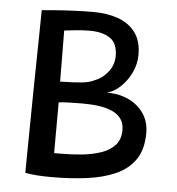

<svg xmlns="http://www.w3.org/2000/svg" viewBox="-49 -699 685 744"><g transform="rotate(5 293.5 -327.0)"><path d="M76 -9Q76 -28.5 76.5 -71.2Q77 -114 77.8 -171.2Q78.5 -228.5 79.2 -291.8Q80 -355 81 -415.8Q82 -476.5 82.8 -526.8Q83.5 -577 84 -608.2Q84.5 -639.5 84.5 -642.5Q106.5 -644.5 138 -647Q169.5 -649.5 207.2 -651.2Q245 -653 285 -653Q339 -653 381.5 -637.8Q424 -622.5 448.5 -589.5Q473 -556.5 473 -503Q473 -466 456.5 -432.2Q440 -398.5 414.8 -375.2Q389.5 -352 362.5 -346Q365 -346.5 367.8 -346.5Q370.5 -346.5 374 -346Q417 -345 452.5 -327Q488 -309 508.8 -277.5Q529.5 -246 529.5 -204Q529.5 -140 502.5 -100.5Q475.5 -61 427.2 -39.5Q379 -18 315.5 -9.8Q252 -1.5 179 -1.5Q150.5 -1.5 123.8 -3.2Q97 -5 76 -9ZM180.5 -95Q184 -95 190 -95Q196 -95 204 -95Q248.5 -95 289.8 -99.2Q331 -103.5 364.2 -115.2Q397.5 -127 417 -149Q436.5 -171 436.5 -207Q436.5 -233 424.2 -250.2Q412 -267.5 390 -277.5Q368 -287.5 339.2 -291.8Q310.5 -296 277 -296Q268.5 -296 250 -295.8Q231.5 -295.5 211.8 -294.8Q192 -294 181 -292.5ZM179.5 -373Q234.5 -374 264.8 -377.2Q295 -380.5 314.5 -391Q343.5 -402 364.5 -429.2Q385.5 -456.5 385.5 -490.5Q385.5 -540 356 -559.8Q326.5 -579.5 277 -579.5Q249.5 -579.5 221.8 -576.5Q194 -573.5 178 -571.5Z"/></g></svg>

Font: Grandstander Thin
Style: Regular
Weight: 400
Version: Version 1.200